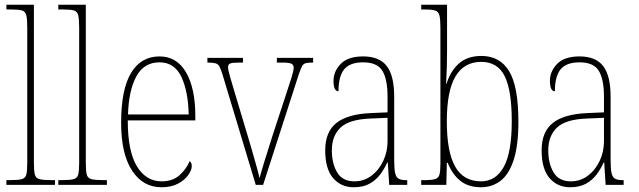

<svg xmlns="http://www.w3.org/2000/svg" viewBox="-20 -780 2694 810"><path d="M7 0V-20H18Q55 -20 71 -24Q87 -28 91 -43.5Q95 -59 95 -94V-662Q95 -699 91 -715.5Q87 -732 72.5 -736Q58 -740 28 -740H7V-760H123V-94Q123 -59 127 -43.5Q131 -28 147.5 -24Q164 -20 200 -20H212V0Z M226 0V-20H237Q274 -20 290 -24Q306 -28 310 -43.5Q314 -59 314 -94V-662Q314 -699 310 -715.5Q306 -732 291.5 -736Q277 -740 247 -740H226V-760H342V-94Q342 -59 346 -43.5Q350 -28 366.5 -24Q383 -20 419 -20H431V0Z M661 10Q583 10 537 -60.5Q491 -131 491 -262Q491 -403 533 -472.5Q575 -542 653 -542Q726 -542 765 -474.5Q804 -407 804 -291V-272H519Q519 -142 557.5 -78.5Q596 -15 662 -15Q709 -15 737.5 -41Q766 -67 780 -100Q789 -95 789 -79Q789 -63 774.5 -42Q760 -21 731.5 -5.5Q703 10 661 10ZM776 -297Q774 -395 745 -456Q716 -517 653 -517Q587 -517 555 -457.5Q523 -398 520 -297Z M918 -468Q911 -490 905.5 -500Q900 -510 889 -513Q878 -516 855 -516V-536H1005V-516H988Q960 -516 951 -512Q942 -508 942 -497Q942 -486 950 -458.5Q958 -431 965 -407L1025 -207Q1034 -178 1043.5 -144Q1053 -110 1062 -79Q1071 -48 1075 -28Q1080 -48 1094 -94Q1108 -140 1131 -212L1181 -364Q1199 -419 1209 -450.5Q1219 -482 1219 -494Q1219 -506 1210 -511Q1201 -516 1171 -516H1148V-536H1301V-516H1299Q1280 -516 1270 -513.5Q1260 -511 1254.5 -501Q1249 -491 1241 -468L1090 0H1059Z M1472 10Q1419 10 1385.5 -28.5Q1352 -67 1352 -146Q1352 -224 1399.5 -261.5Q1447 -299 1546 -303L1615 -306V-371Q1615 -446 1593 -481.5Q1571 -517 1512 -517Q1456 -517 1432 -487.5Q1408 -458 1408 -395Q1387 -395 1387 -439Q1387 -479 1417.5 -510.5Q1448 -542 1512 -542Q1580 -542 1611.5 -501.5Q1643 -461 1643 -372V-105Q1643 -68 1647 -50Q1651 -32 1662 -26Q1673 -20 1694 -20H1698V0H1622L1616 -95H1614Q1602 -68 1584 -44Q1566 -20 1539 -5Q1512 10 1472 10ZM1475 -15Q1516 -15 1547.5 -39Q1579 -63 1597 -101.5Q1615 -140 1615 -185V-283L1545 -280Q1454 -277 1417 -242Q1380 -207 1380 -146Q1380 -90 1402.5 -52.5Q1425 -15 1475 -15Z M2009 10Q1955 10 1921 -18Q1887 -46 1869 -93H1865L1863 0H1757V-20H1770Q1801 -20 1815.5 -24.5Q1830 -29 1834 -43.5Q1838 -58 1838 -89V-661Q1838 -698 1834 -714.5Q1830 -731 1816 -735.5Q1802 -740 1772 -740H1757V-760H1866V-561Q1866 -534 1865 -496.5Q1864 -459 1862 -427H1864Q1880 -480 1916 -512Q1952 -544 2011 -544Q2089 -544 2128 -479.5Q2167 -415 2167 -267Q2167 -166 2147 -105Q2127 -44 2091.5 -17Q2056 10 2009 10ZM2010 -15Q2071 -15 2105 -75.5Q2139 -136 2139 -269Q2139 -399 2109 -459Q2079 -519 2010 -519Q1938 -519 1901.5 -457.5Q1865 -396 1865 -268Q1865 -140 1900 -77.5Q1935 -15 2010 -15Z M2385 10Q2332 10 2298.5 -28.5Q2265 -67 2265 -146Q2265 -224 2312.5 -261.5Q2360 -299 2459 -303L2528 -306V-371Q2528 -446 2506 -481.5Q2484 -517 2425 -517Q2369 -517 2345 -487.5Q2321 -458 2321 -395Q2300 -395 2300 -439Q2300 -479 2330.5 -510.5Q2361 -542 2425 -542Q2493 -542 2524.5 -501.5Q2556 -461 2556 -372V-105Q2556 -68 2560 -50Q2564 -32 2575 -26Q2586 -20 2607 -20H2611V0H2535L2529 -95H2527Q2515 -68 2497 -44Q2479 -20 2452 -5Q2425 10 2385 10ZM2388 -15Q2429 -15 2460.5 -39Q2492 -63 2510 -101.5Q2528 -140 2528 -185V-283L2458 -280Q2367 -277 2330 -242Q2293 -207 2293 -146Q2293 -90 2315.5 -52.5Q2338 -15 2388 -15Z"/></svg>

Font: Noto Serif Sinhala Condensed Thin
Style: Regular
Weight: 100
Width: 3
Designer: Jelle Bosma - Monotype Design Team
Foundry: Monotype Imaging Inc.
Version: Version 2.007; ttfautohint (v1.8.4.7-5d5b)